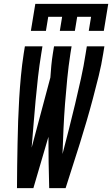

<svg xmlns="http://www.w3.org/2000/svg" viewBox="-20 -975 581 995"><path d="M68 0Q68 -58 69 -116Q70 -174 71 -232Q72 -290 74 -348Q76 -406 79.5 -464.5Q83 -523 88.5 -581.5Q94 -640 103 -698L109 -735H200L194 -698Q184 -637 177 -576Q170 -515 164.5 -454Q159 -393 154 -332Q149 -271 144 -210L241 -573Q243 -605 246 -636Q249 -667 254 -698L260 -735H351L345 -698Q335 -633 328.5 -567.5Q322 -502 317 -437Q312 -372 309 -307Q306 -242 304 -177Q321 -242 337.5 -307Q354 -372 369.5 -437Q385 -502 399.5 -567.5Q414 -633 424 -698L430 -735H521L515 -698Q506 -640 491.5 -581.5Q477 -523 461.5 -464.5Q446 -406 429 -348Q412 -290 394 -232Q376 -174 357 -116Q338 -58 320 0H235Q233 -66 232 -133Q231 -200 231 -266L153 0ZM140 -815 163 -955H541L518 -815H440L452 -888H380L368 -815H290L302 -888H230L218 -815Z"/></svg>

Font: Iosevka Term Curly SmBd Obl
Style: Regular
Weight: 600
Italic angle: -9°
Designer: Belleve Invis
Foundry: Belleve Invis
Version: Version 32.3.0